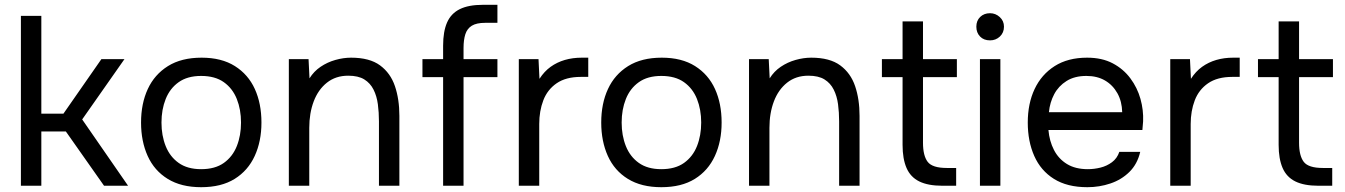

<svg xmlns="http://www.w3.org/2000/svg" viewBox="-20 -773 5596 799"><path d="M67 0V-707H152V-300H244L402 -527H498L322 -276L513 0H413L254 -226H152V0Z M817 6Q734 6 678 -28.5Q622 -63 594.5 -124Q567 -185 567 -263Q567 -342 595 -402.5Q623 -463 679 -498Q735 -533 819 -533Q902 -533 957.5 -498Q1013 -463 1040.5 -402.5Q1068 -342 1068 -263Q1068 -185 1040 -124Q1012 -63 956.5 -28.5Q901 6 817 6ZM817 -69Q875 -69 911.5 -95Q948 -121 965.5 -165Q983 -209 983 -263Q983 -317 965.5 -361Q948 -405 911.5 -431Q875 -457 817 -457Q760 -457 723.5 -431Q687 -405 669.5 -361Q652 -317 652 -263Q652 -209 669.5 -165Q687 -121 723.5 -95Q760 -69 817 -69Z M1182 0V-527H1264L1268 -447Q1286 -476 1314 -495Q1342 -514 1375.5 -523.5Q1409 -533 1441 -533Q1518 -533 1561.5 -501Q1605 -469 1623.5 -414.5Q1642 -360 1642 -291V0H1557V-268Q1557 -305 1552.5 -339Q1548 -373 1534.5 -400Q1521 -427 1496 -442.5Q1471 -458 1429 -458Q1377 -458 1340.5 -429Q1304 -400 1285.5 -351Q1267 -302 1267 -241V0Z M1824 0V-452H1738V-527H1824V-583Q1824 -642 1840.5 -679.5Q1857 -717 1893.5 -735Q1930 -753 1990 -753H2050V-678H1999Q1963 -678 1943.5 -666Q1924 -654 1916.5 -630.5Q1909 -607 1909 -573V-527H2050V-452H1909V0Z M2139 0V-527H2221L2225 -445Q2245 -476 2271.5 -495Q2298 -514 2330.5 -523.5Q2363 -533 2401 -533Q2408 -533 2414.5 -533Q2421 -533 2428 -533V-453H2397Q2335 -453 2296.5 -426.5Q2258 -400 2241 -355.5Q2224 -311 2224 -257V0Z M2732 6Q2649 6 2593 -28.5Q2537 -63 2509.5 -124Q2482 -185 2482 -263Q2482 -342 2510 -402.5Q2538 -463 2594 -498Q2650 -533 2734 -533Q2817 -533 2872.5 -498Q2928 -463 2955.5 -402.5Q2983 -342 2983 -263Q2983 -185 2955 -124Q2927 -63 2871.5 -28.5Q2816 6 2732 6ZM2732 -69Q2790 -69 2826.5 -95Q2863 -121 2880.5 -165Q2898 -209 2898 -263Q2898 -317 2880.5 -361Q2863 -405 2826.5 -431Q2790 -457 2732 -457Q2675 -457 2638.5 -431Q2602 -405 2584.5 -361Q2567 -317 2567 -263Q2567 -209 2584.5 -165Q2602 -121 2638.5 -95Q2675 -69 2732 -69Z M3097 0V-527H3179L3183 -447Q3201 -476 3229 -495Q3257 -514 3290.5 -523.5Q3324 -533 3356 -533Q3433 -533 3476.5 -501Q3520 -469 3538.5 -414.5Q3557 -360 3557 -291V0H3472V-268Q3472 -305 3467.5 -339Q3463 -373 3449.5 -400Q3436 -427 3411 -442.5Q3386 -458 3344 -458Q3292 -458 3255.5 -429Q3219 -400 3200.5 -351Q3182 -302 3182 -241V0Z M3902 0Q3842 0 3805.5 -18Q3769 -36 3752.5 -74Q3736 -112 3736 -170V-452H3650V-527H3736V-684H3821V-527H3962V-452H3821V-179Q3821 -125 3840.5 -99.5Q3860 -74 3920 -74H3959V0Z M4058 0V-527H4143V0ZM4100 -605Q4074 -605 4058.5 -621Q4043 -637 4043 -662Q4043 -687 4059 -702.5Q4075 -718 4100 -718Q4123 -718 4140.5 -702Q4158 -686 4158 -662Q4158 -637 4141 -621Q4124 -605 4100 -605Z M4505 6Q4421 6 4366 -28.5Q4311 -63 4284 -124Q4257 -185 4257 -263Q4257 -342 4285.5 -402.5Q4314 -463 4369 -498Q4424 -533 4504 -533Q4566 -533 4610.5 -509.5Q4655 -486 4684 -447Q4713 -408 4726 -361.5Q4739 -315 4737 -268Q4736 -259 4735.5 -250Q4735 -241 4734 -232H4343Q4347 -186 4366 -149Q4385 -112 4420 -90.5Q4455 -69 4507 -69Q4533 -69 4559.5 -75.5Q4586 -82 4607.5 -98Q4629 -114 4638 -141H4725Q4713 -90 4680 -57.5Q4647 -25 4601 -9.5Q4555 6 4505 6ZM4345 -306H4650Q4649 -351 4630 -385Q4611 -419 4578.5 -438Q4546 -457 4501 -457Q4452 -457 4418.5 -436Q4385 -415 4367 -381Q4349 -347 4345 -306Z M4850 0V-527H4932L4936 -445Q4956 -476 4982.5 -495Q5009 -514 5041.5 -523.5Q5074 -533 5112 -533Q5119 -533 5125.5 -533Q5132 -533 5139 -533V-453H5108Q5046 -453 5007.5 -426.5Q4969 -400 4952 -355.5Q4935 -311 4935 -257V0Z M5467 0Q5407 0 5370.5 -18Q5334 -36 5317.5 -74Q5301 -112 5301 -170V-452H5215V-527H5301V-684H5386V-527H5527V-452H5386V-179Q5386 -125 5405.5 -99.5Q5425 -74 5485 -74H5524V0Z"/></svg>

Font: Onest
Style: Regular
Weight: 400
Designer: Dmitri Voloshin, Andrey Kudryavtsev
Foundry: Dmitri Voloshin, Andrey Kudryavtsev
Version: Version 1.000;gftools[0.9.33]